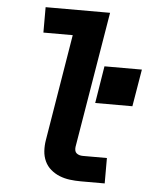

<svg xmlns="http://www.w3.org/2000/svg" viewBox="-53 -781 705 828"><g transform="rotate(5 300.0 -367.5)"><path d="M327 0Q303 0 279.5 -3Q256 -6 235 -14.5Q214 -23 197 -37.5Q180 -52 170.5 -72.5Q161 -93 159.5 -116.5Q158 -140 162 -164L238 -625H111V-735H390L292 -146Q291 -138 292.5 -130.5Q294 -123 299.5 -118.5Q305 -114 312 -112Q319 -110 327 -110H431V0ZM360 -342 386 -503H548L521 -342Z"/></g></svg>

Font: Iosevka SS04 XBd Ex
Style: Italic
Weight: 800
Width: 7
Italic angle: -9°
Monospace: yes
Designer: Belleve Invis
Foundry: Belleve Invis
Version: Version 19.0.0; ttfautohint (v1.8.4)